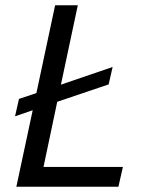

<svg xmlns="http://www.w3.org/2000/svg" viewBox="-20 -708 548 728"><path d="M446 -75H145L197 -322L392 -388L407 -454L211 -387L275 -688H189L118 -355L52 -333L37 -267L104 -290L42 0H429Z"/></svg>

Font: Saira UNSAM
Style: Italic
Weight: 400
Italic angle: -12°
Designer: Hector Gatti with collaboration of the Omnibus-Type team
Foundry: Omnibus-Type
Version: Version 0.072;PS 000.072;hotconv 1.0.88;makeotf.lib2.5.64775